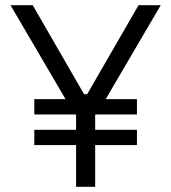

<svg xmlns="http://www.w3.org/2000/svg" viewBox="-20 -720 660 740"><path d="M106 -700 304 -357H316L514 -700H599.5L361 -292.8L346.8 -285.8V0H273.2V-285.8L259 -292.8L20.5 -700ZM507.8 -337.8V-278.8H112.2V-337.8ZM507.8 -219.8V-160.8H112.2V-219.8Z"/></svg>

Font: Space Grotesk Variable
Style: Regular
Weight: 400
Designer: Florian Karsten (Space Grotesk), Colophon Foundry (Space Mono)
Foundry: Florian Karsten
Version: Version 1.106